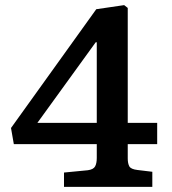

<svg xmlns="http://www.w3.org/2000/svg" viewBox="-20 -730 671 750"><path d="M230 0V-56L323 -65Q345 -68 351.5 -80Q358 -92 358 -113V-167H34L23 -230L356 -694L465 -710L479 -699V-250H594V-167H479V-111Q479 -92 485 -80.5Q491 -69 517 -66L575 -59V0ZM126 -250H358V-565H354Z"/></svg>

Font: Literata 7pt Medium
Style: Regular
Weight: 500
Designer: Latin by Veronika Burian and Jose Scaglione. Greek by Irene Vlachou. Cyrillic by Vera Evstafieva.
Foundry: TypeTogether
Version: Version 3.002